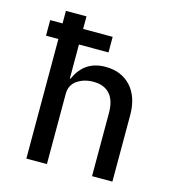

<svg xmlns="http://www.w3.org/2000/svg" viewBox="-109 -835 859 929"><g transform="rotate(15 320.0 -370.0)"><path d="M107 0V-599H45V-677H107V-740H210V-677H358V-599H210V-429H214Q257 -528 363 -528Q443 -528 490.5 -476Q538 -424 538 -332V0H436V-316Q436 -379 407.5 -411Q379 -443 325 -443Q278 -443 244 -419.5Q210 -396 210 -352V0Z"/></g></svg>

Font: Writer Medium
Style: Regular
Weight: 500
Monospace: yes
Designer: Mike Abbink, Paul van der Laan, Pieter van Rosmalen
Foundry: Bold Monday
Version: Version 2.001 2020